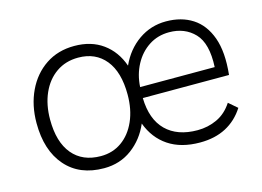

<svg xmlns="http://www.w3.org/2000/svg" viewBox="-75 -638 1066 781"><g transform="rotate(-15 458.0 -248.0)"><path d="M277 8Q174 8 116 -58.5Q58 -125 58 -240Q58 -315 86.5 -375Q115 -435 166.5 -469.5Q218 -504 287 -504Q358 -504 407 -468.5Q456 -433 478 -370Q506 -432 557.5 -468Q609 -504 673 -504Q738 -504 784.5 -474Q831 -444 853 -383Q875 -322 865 -227H502Q504 -137 551.5 -90Q599 -43 684 -43Q728 -43 766.5 -61Q805 -79 831 -119L867 -88Q837 -41 790.5 -16.5Q744 8 681 8Q601 8 548 -27.5Q495 -63 471 -128Q445 -67 394.5 -29.5Q344 8 277 8ZM674 -458Q626 -458 588.5 -433.5Q551 -409 528.5 -367Q506 -325 503 -273H817Q822 -372 781 -415Q740 -458 674 -458ZM277 -43Q327 -43 365 -70Q403 -97 424.5 -145.5Q446 -194 446 -257Q446 -352 404.5 -403Q363 -454 290 -454Q237 -454 197.5 -426.5Q158 -399 136.5 -350.5Q115 -302 115 -240Q115 -145 157.5 -94Q200 -43 277 -43Z"/></g></svg>

Font: Livvic Light
Style: Regular
Weight: 300
Designer: Jacques Le Bailly, Baron von Fonthausen
Version: Version 1.001; ttfautohint (v1.8.2)